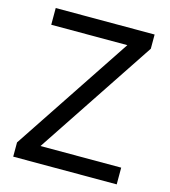

<svg xmlns="http://www.w3.org/2000/svg" viewBox="-107 -800 786 887"><g transform="rotate(15 286.0 -357.0)"><path d="M533 0H38V-68L414 -634H50V-714H523V-646L147 -80H533Z"/></g></svg>

Font: RS Noto Sans
Style: Regular
Weight: 400
Designer: Monotype Design Team
Foundry: Monotype Imaging Inc.
Version: Version 3.10